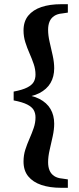

<svg xmlns="http://www.w3.org/2000/svg" viewBox="-20 -734 377 914"><path d="M45 -256V-298Q87 -306 109.5 -317.5Q132 -329 140.5 -344Q149 -359 149 -379Q149 -404 140.5 -429Q132 -454 120.5 -480Q109 -506 100.5 -533Q92 -560 92 -589Q92 -632 114.5 -659.5Q137 -687 177 -700.5Q217 -714 271 -714H303V-674L276 -670Q253 -668 238 -658Q223 -648 216 -631.5Q209 -615 209 -592Q209 -565 216.5 -533Q224 -501 231 -469Q238 -437 238 -409Q238 -369 220.5 -339Q203 -309 167 -290.5Q131 -272 76 -269V-285Q131 -282 167 -263.5Q203 -245 220.5 -215Q238 -185 238 -145Q238 -118 231 -85.5Q224 -53 216.5 -21Q209 11 209 38Q209 61 216 77.5Q223 94 238 104Q253 114 276 116L303 120V160H271Q217 160 177 146.5Q137 133 114.5 105.5Q92 78 92 35Q92 5 100.5 -21.5Q109 -48 120.5 -74Q132 -100 140.5 -125Q149 -150 149 -175Q149 -195 140.5 -210Q132 -225 109.5 -236.5Q87 -248 45 -256Z"/></svg>

Font: Source Serif 4 36pt
Style: Bold
Weight: 700
Designer: Frank Grießhammer
Foundry: Adobe Systems Incorporated
Version: Version 4.004;hotconv 1.0.116;makeotfexe 2.5.65601